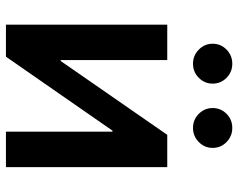

<svg xmlns="http://www.w3.org/2000/svg" viewBox="-96 -686 783 630"><g transform="rotate(90 295.0 -371.5)"><path d="M528.8 0H412.6V-349.6H409.2L166.5 0H61.5V-529.3H177.7V-179.7H180.7L422.9 -529.3H528.8ZM400.4 -613.8Q373 -613.8 354 -632.8Q335 -651.9 335 -678.2Q335 -705.1 354 -723.9Q373 -742.7 400.4 -742.7Q427.2 -742.7 446.5 -723.9Q465.8 -705.1 465.8 -678.2Q465.8 -651.9 446.5 -632.8Q427.2 -613.8 400.4 -613.8ZM189.5 -613.8Q162.6 -613.8 143.3 -632.8Q124 -651.9 124 -678.2Q124 -705.1 143.3 -723.9Q162.6 -742.7 189.5 -742.7Q216.8 -742.7 235.8 -723.9Q254.9 -705.1 254.9 -678.2Q254.9 -651.9 235.8 -632.8Q216.8 -613.8 189.5 -613.8Z"/></g></svg>

Font: Inter Cardless Tabular Medium
Style: Regular
Weight: 500
Designer: Rasmus Andersson
Foundry: rsms
Version: Version 4.000;git-4fc901f